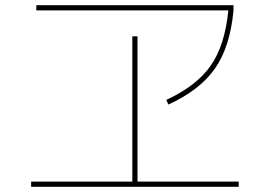

<svg xmlns="http://www.w3.org/2000/svg" viewBox="-20 -730 1040 740"><path d="M100 -30H490V-590H510V-30H900V-10H100ZM120 -710H880V-690Q867 -550 809 -466.5Q751 -383 629 -327L621 -345Q738 -399 792.5 -477.5Q847 -556 860 -690H120Z"/></svg>

Font: Enso Thin
Style: Regular
Weight: 100
Designer: Coji Morishita
Foundry: UNDERFOREST DESIGN
Version: Version 1.000